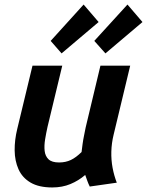

<svg xmlns="http://www.w3.org/2000/svg" viewBox="-20 -813 647 845"><path d="M210 12Q151 12 114.5 -9.5Q78 -31 61.5 -68Q45 -105 44.5 -151Q44 -197 56 -246L123 -524H254L189 -254Q183 -227 178.5 -199.5Q174 -172 176.5 -149Q179 -126 193.5 -112Q208 -98 240 -98Q269 -98 292 -109Q315 -120 339 -144Q341 -161 343.5 -179.5Q346 -198 350 -217Q354 -236 357 -252L422 -524H553L480 -220Q471 -183 470 -146Q469 -109 475.5 -74.5Q482 -40 494 -9L375 8Q369 -4 364.5 -16.5Q360 -29 355 -43Q326 -18 290 -3Q254 12 210 12ZM444 -578 395 -633 541 -793 607 -716ZM251 -578 203 -633 348 -793 414 -716Z"/></svg>

Font: Ubuntu Sans
Style: Bold Italic
Weight: 700
Italic angle: -13.5°
Designer: Dalton Maag Ltd
Foundry: Dalton Maag Ltd
Version: Version 1.006